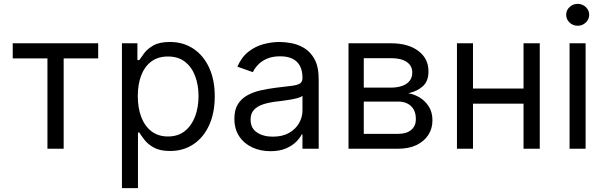

<svg xmlns="http://www.w3.org/2000/svg" viewBox="-20 -770 3129 994"><path d="M45.9 -467.8V-545.9H488.3V-467.8H309.6V0H225.6V-467.8Z M611.3 204.1V-545.9H691.4V-459H701.2Q710.4 -473.1 727.1 -495.4Q743.7 -517.6 774.9 -535.2Q806.2 -552.7 859.4 -552.7Q928.2 -552.7 980.5 -518.3Q1032.7 -483.9 1062.3 -420.7Q1091.8 -357.4 1091.8 -271.5Q1091.8 -185.1 1062.5 -121.3Q1033.2 -57.6 981 -22.9Q928.7 11.7 860.4 11.7Q808.1 11.7 776.4 -6.1Q744.6 -23.9 727.5 -46.6Q710.4 -69.3 701.2 -84H694.3V204.1ZM849.6 -63.5Q901.9 -63.5 937 -91.6Q972.2 -119.6 990 -167Q1007.8 -214.4 1007.8 -272.5Q1007.8 -330.1 990.2 -376.5Q972.7 -422.9 937.7 -450.2Q902.8 -477.5 849.6 -477.5Q798.3 -477.5 763.7 -451.9Q729 -426.3 711.2 -380.1Q693.4 -334 693.4 -272.5Q693.4 -210.9 711.4 -163.8Q729.5 -116.7 764.4 -90.1Q799.3 -63.5 849.6 -63.5Z M1379.9 12.7Q1328.1 12.7 1285.6 -7.1Q1243.2 -26.9 1218.3 -64.5Q1193.4 -102.1 1193.4 -155.3Q1193.4 -202.1 1211.9 -231.2Q1230.5 -260.3 1261.5 -277.1Q1292.5 -293.9 1329.8 -302.2Q1367.2 -310.5 1405.3 -315.4Q1455.1 -321.8 1486.1 -325.2Q1517.1 -328.6 1531.5 -336.9Q1545.9 -345.2 1545.9 -365.2V-368.2Q1545.9 -403.3 1533.2 -428Q1520.5 -452.6 1494.9 -465.6Q1469.2 -478.5 1430.7 -478.5Q1390.6 -478.5 1362.5 -466.3Q1334.5 -454.1 1316.4 -435.3Q1298.3 -416.5 1289.1 -396.5L1209 -424.8Q1230.5 -474.6 1266.4 -502.4Q1302.2 -530.3 1344.5 -541.5Q1386.7 -552.7 1427.7 -552.7Q1454.1 -552.7 1488.3 -546.6Q1522.5 -540.5 1554.9 -521.2Q1587.4 -502 1608.6 -463.1Q1629.9 -424.3 1629.9 -359.4V0H1545.9V-74.2H1542Q1533.7 -56.6 1513.7 -36.4Q1493.7 -16.1 1460.7 -1.7Q1427.7 12.7 1379.9 12.7ZM1392.6 -62.5Q1442.4 -62.5 1476.6 -82Q1510.7 -101.6 1528.3 -132.6Q1545.9 -163.6 1545.9 -197.3V-274.4Q1540.5 -268.1 1522.7 -262.9Q1504.9 -257.8 1481.7 -253.9Q1458.5 -250 1436.5 -247.3Q1414.6 -244.6 1401.4 -243.2Q1368.7 -238.8 1340.3 -229.2Q1312 -219.7 1294.7 -201.2Q1277.3 -182.6 1277.3 -150.4Q1277.3 -106.9 1309.8 -84.7Q1342.3 -62.5 1392.6 -62.5Z M1784.2 0V-545.9H2006.8Q2094.7 -545.4 2146.7 -505.6Q2198.7 -465.8 2198.2 -400.4Q2198.7 -350.6 2169.2 -323.7Q2139.6 -296.9 2093.8 -287.1Q2123.5 -282.7 2152.1 -265.6Q2180.7 -248.5 2199.7 -219Q2218.8 -189.5 2218.8 -146.5Q2218.8 -104.5 2197.3 -71.3Q2175.8 -38.1 2136.2 -19Q2096.7 0 2041 0ZM1863.3 -77.1H2041Q2084 -76.7 2108.6 -97.2Q2133.3 -117.7 2132.8 -153.3Q2133.3 -195.8 2108.6 -220Q2084 -244.1 2041 -244.1H1863.3ZM1863.3 -316.4H2006.8Q2040.5 -316.9 2064.7 -326.2Q2088.9 -335.4 2101.8 -353Q2114.7 -370.6 2114.3 -394.5Q2114.7 -429.2 2085.9 -449Q2057.1 -468.8 2006.8 -468.8H1863.3Z M2710 -311.5V-233.4H2409.2V-311.5ZM2428.7 -545.9V0H2345.7V-545.9ZM2774.4 -545.9V0H2690.4V-545.9Z M2928.7 0V-545.9H3011.7V0ZM2970.7 -636.7Q2946.3 -636.7 2928.7 -653.3Q2911.1 -669.9 2911.1 -693.4Q2911.1 -716.8 2928.7 -733.4Q2946.3 -750 2970.7 -750Q2995.1 -750 3012.7 -733.4Q3030.3 -716.8 3030.3 -693.4Q3030.3 -669.9 3012.7 -653.3Q2995.1 -636.7 2970.7 -636.7Z"/></svg>

Font: Inter V
Style: 
Weight: 400
Designer: Rasmus Andersson
Foundry: rsms
Version: Version 4.000;git-a3f224843